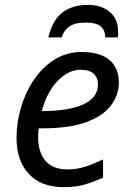

<svg xmlns="http://www.w3.org/2000/svg" viewBox="-20 -760 539 790"><path d="M242 10Q149 10 98.5 -44.5Q48 -99 48 -192Q48 -256 66.5 -318.5Q85 -381 120 -432.5Q155 -484 204.5 -515Q254 -546 316 -546Q392 -546 430.5 -513Q469 -480 469 -421Q469 -369 436.5 -326Q404 -283 335 -257.5Q266 -232 156 -232H139Q138 -223 137.5 -213Q137 -203 137 -195Q137 -134 167 -98.5Q197 -63 258 -63Q296 -63 330 -74Q364 -85 404 -104V-29Q366 -12 329.5 -1Q293 10 242 10ZM159 -303Q219 -303 270 -313.5Q321 -324 352 -348.5Q383 -373 383 -414Q383 -440 365.5 -456.5Q348 -473 311 -473Q263 -473 218.5 -428.5Q174 -384 152 -303ZM179 -606Q196 -678 237.5 -709Q279 -740 342 -740Q396 -740 431 -711.5Q466 -683 466 -628Q466 -623 466 -617.5Q466 -612 465 -606H413Q413 -635 395 -651Q377 -667 333 -667Q287 -667 264.5 -650.5Q242 -634 234 -606Z"/></svg>

Font: Noto Sans
Style: Italic
Weight: 400
Italic angle: -12°
Designer: Monotype Design Team
Foundry: Monotype Imaging Inc.
Version: Version 2.013; ttfautohint (v1.8.4.7-5d5b)